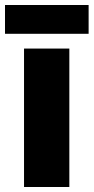

<svg xmlns="http://www.w3.org/2000/svg" viewBox="-35 -747 374 767"><path d="M319 -727H-15V-612H319ZM242 0V-553H61V0Z"/></svg>

Font: Noto Sans Khmer SemiCondensed Black
Style: Regular
Weight: 900
Width: 4
Designer: Danh Hong and the Monotype Design Team
Foundry: Monotype Imaging Inc.
Version: Version 2.004